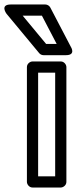

<svg xmlns="http://www.w3.org/2000/svg" viewBox="-74 -811 362 856"><path d="M96 -25V-487H172V-25ZM46 0C46 10.7 55.9 25 71 25H197C207.7 25 222 15.1 222 0V-512C222 -522.7 212.1 -537 197 -537H71C60.3 -537 46 -527.1 46 -512ZM131.7 -615 27.2 -741H112.9L178.7 -615ZM100.8 -574C105.3 -568.6 112.6 -565 120 -565H220C265.7 -565 242.2 -601.6 242.2 -601.6L150.2 -777.6C146.2 -785.1 137.4 -791 128 -791H-26C-75.7 -791 -45.2 -750 -45.2 -750Z"/></svg>

Font: Fog Sans
Style: Outline
Weight: 700
Foundry: Intel Corporation
Version: Version 1.00